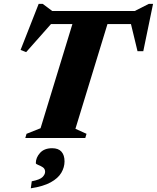

<svg xmlns="http://www.w3.org/2000/svg" viewBox="-20 -728 828 1013"><path d="M436.5 -22 430 0H113.5L120 -22L194 -51.5L362 -601H249L118 -453L88.5 -464.5L184 -707.5H205.5L255.5 -670H691L765 -707.5H787.5L736 -458H705.5L671 -601H547L378 -48.5ZM169 132.5Q169 103.5 191.2 78.8Q213.5 54 255 54Q288 54 304.2 72.2Q320.5 90.5 320.5 123.5Q320.5 154.5 303.5 183.5Q286.5 212.5 247.5 234Q208.5 255.5 142.5 265.5L147.5 228.5Q191 220 204.5 206Q218 192 218 178.5Q218 162.5 205.8 154.5Q193.5 146.5 181.2 142Q169 137.5 169 132.5Z"/></svg>

Font: Newsreader Text ExtraBold
Style: Italic
Weight: 800
Italic angle: -17°
Designer: Hugues Gentile
Foundry: Production Type
Version: Version 1.001